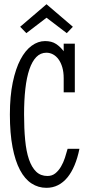

<svg xmlns="http://www.w3.org/2000/svg" viewBox="-20 -878 404 911"><path d="M200.2 13.2Q161.6 13.2 129.6 -7.6Q97.7 -28.3 75 -71Q52.2 -113.8 39.6 -179.4Q26.9 -245.1 26.9 -335Q26.9 -421.4 40.5 -486.8Q54.2 -552.2 77.1 -595.7Q100.1 -639.2 130.4 -661.1Q160.6 -683.1 193.8 -683.1Q225.6 -683.1 246.3 -669.2Q267.1 -655.3 282.2 -634.8V-670.9H335V-439.9H282.2V-506.8Q282.2 -536.1 275.6 -558.6Q269 -581.1 257.8 -596.4Q246.6 -611.8 231.7 -619.9Q216.8 -627.9 200.2 -627.9Q172.4 -627.9 152.3 -607.4Q132.3 -586.9 119.4 -548.8Q106.4 -510.7 100.3 -456.5Q94.2 -402.3 94.2 -335Q94.2 -267.6 99.4 -213.6Q104.5 -159.7 117.4 -121.8Q130.4 -84 151.6 -63.5Q172.9 -43 205.1 -43Q227.1 -43 242.7 -55.7Q258.3 -68.4 269.5 -87.6Q280.8 -106.9 288.1 -129.4Q295.4 -151.9 300.8 -171.9H356.9Q348.1 -128.4 333.7 -94Q319.3 -59.6 299.8 -35.9Q280.3 -12.2 255.4 0.5Q230.5 13.2 200.2 13.2ZM296.9 -720.7 200.7 -793.9 105 -720.7 75.7 -751 200.7 -857.9 325.7 -751Z"/></svg>

Font: Stint Ultra Condensed
Style: Regular
Weight: 400
Width: 1
Designer: Astigmatic (AOETI)
Foundry: Astigmatic (AOETI)
Version: Version 1.000